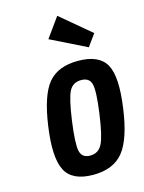

<svg xmlns="http://www.w3.org/2000/svg" viewBox="-121 -866 712 947"><g transform="rotate(-15 235.5 -392.0)"><path d="M82.6 -280.1Q60.1 -122.7 94.8 -56.4Q129.4 10 236.1 10Q338.9 10 390.1 -53.1Q441.3 -116.3 462.3 -268.7Q484.7 -426.1 449.4 -489.4Q414 -552.7 307 -552.7Q204.6 -552.7 154.4 -492.6Q104.3 -432.6 82.6 -280.1ZM202.4 -274Q217.9 -385.6 236.6 -421.4Q255.4 -457.1 297.9 -457.1Q339.9 -457.1 348.9 -421.4Q357.9 -385.6 342.4 -274Q327 -162.1 307.4 -123.9Q287.7 -85.6 245.7 -85.6Q203.3 -85.6 195.1 -123.9Q187 -162.1 202.4 -274ZM420.7 -664.3 266.3 -793.7 194.3 -693.6 376.7 -603.4Z"/></g></svg>

Font: Secuela ExtLt
Style: Italic
Weight: 200
Italic angle: -8°
Designer: Fernando Haro
Foundry: deFharo
Version: Version 1.704